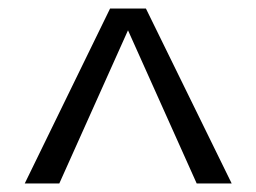

<svg xmlns="http://www.w3.org/2000/svg" viewBox="-20 -741 601 450"><path d="M238 -721H322L523 -311H441L280 -670L119 -311H38Z"/></svg>

Font: Taviraj Medium
Style: Regular
Weight: 500
Designer: Katatrad Team
Foundry: CadsonDemak
Version: Version 1.030